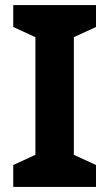

<svg xmlns="http://www.w3.org/2000/svg" viewBox="-20 -734 429 754"><path d="M357 0V-86L270 -126V-588L357 -628V-714H32V-628L119 -588V-126L32 -86V0Z"/></svg>

Font: Noto Kufi Arabic
Style: Bold
Weight: 700
Designer: Monotype Design Team, David Williams, Khaled Hosny
Foundry: Google LLC
Version: Version 2.109